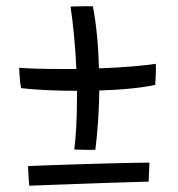

<svg xmlns="http://www.w3.org/2000/svg" viewBox="-20 -683 565 611"><path d="M474 -413Q446.5 -406.5 401.2 -401.8Q356 -397 296 -395Q295.5 -347.5 292.2 -299.2Q289 -251 283.5 -206.5Q278.5 -206 265 -206Q251.5 -206 237.5 -206.5Q223.5 -207 216.5 -207Q225 -277.5 225 -374.5Q225 -384 225 -394Q176 -394 127.8 -396.2Q79.5 -398.5 47.5 -402.5Q45.5 -409 44 -422.5Q42.5 -436 41.8 -449Q41 -462 41 -467.5Q59.5 -465.5 95.5 -464.5Q131.5 -463.5 174.5 -463.5Q198.5 -463.5 223 -463.5Q220.5 -518.5 215.5 -570.5Q210.5 -622.5 204.5 -662Q209.5 -662.5 225.2 -662.8Q241 -663 256.2 -663.2Q271.5 -663.5 275.5 -663Q283.5 -622.5 288.5 -571.8Q293.5 -521 295 -465.5Q352 -467.5 399.5 -471.5Q447 -475.5 476 -480Q476.5 -463 475.5 -441.8Q474.5 -420.5 474 -413ZM455.5 -165.5Q455 -152 454.2 -134Q453.5 -116 453 -105Q430 -104.5 391.2 -103.2Q352.5 -102 306.2 -100.5Q260 -99 214.2 -97.2Q168.5 -95.5 131 -94.2Q93.5 -93 73 -92Q72 -104.5 70.8 -122.8Q69.5 -141 69.5 -154.5Q92 -155.5 132.2 -157Q172.5 -158.5 221 -160Q269.5 -161.5 316.8 -162.8Q364 -164 401.2 -164.8Q438.5 -165.5 455.5 -165.5Z"/></svg>

Font: Grandstander Light
Style: Regular
Weight: 300
Designer: Tyler Finck
Foundry: Etcetera Type Co
Version: Version 1.200; ttfautohint (v1.8.3)